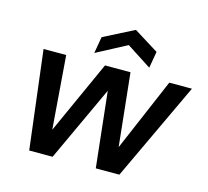

<svg xmlns="http://www.w3.org/2000/svg" viewBox="-105 -853 1055 975"><g transform="rotate(15 422.5 -366.0)"><path d="M128 0 65 -517H184L215 -117H207L388 -517H522L564 -118L555 -117L726 -517H845L602 0H478L433 -414H443L251 0ZM319 -564 334 -651 493 -732 623 -651 608 -564 478 -648Z"/></g></svg>

Font: DM Sans 11pt SemiBold
Style: Italic
Weight: 600
Italic angle: -10°
Version: Version 4.004;gftools[0.9.30]